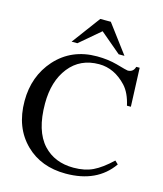

<svg xmlns="http://www.w3.org/2000/svg" viewBox="-130 -981 926 1091"><g transform="rotate(15 333.5 -436.0)"><path d="M510 -719H476L354 -822L233 -719H199L323 -886H385ZM614 -131 633 -113Q544 14 360 14Q215 14 124 -75Q28 -169 28 -325Q28 -471 118 -572Q212 -676 361 -676Q425 -676 480 -661Q543 -643 549 -643Q582 -643 591 -676H611L620 -449H597Q581 -521 545 -560Q474 -636 384 -636Q273 -636 208.5 -554.5Q144 -473 144 -341Q144 -180 216 -102Q283 -30 394 -30Q460 -30 508 -53Q556 -76 614 -131Z"/></g></svg>

Font: STIX Math
Style: Regular
Weight: 400
Designer: MicroPress Inc., with final additions and corrections provided by Coen Hoffman, Elsevier (retired)
Version: Version 1.1.1